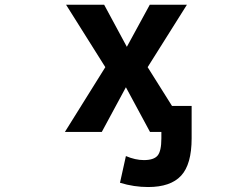

<svg xmlns="http://www.w3.org/2000/svg" viewBox="-20 -543 1040 793"><path d="M503.9 -349.6 598.6 -523.4H752L589.8 -265.6L690.4 -105.5H771.5V28.3Q771.5 135.7 728 182.6Q684.6 229.5 591.8 229.5Q533.2 229.5 475.6 211.9L500 101.6Q539.1 118.2 574.2 118.2Q615.2 118.2 630.9 99.6Q646.5 81.1 646.5 28.3V2H625H599.6L500 -182.6L400.4 2H248L415 -265.6L252.9 -523.4H410.2Z"/></svg>

Font: Gen Shin Gothic Monospace Bold
Style: Bold
Weight: 700
Designer: [Source Han Sans]
Ryoko NISHIZUKA  (kana & ideographs); Paul D. Hunt (Latin, Greek & Cyrillic); Wenlong ZHANG  (bopomofo
Version: Version 1.002.20150607